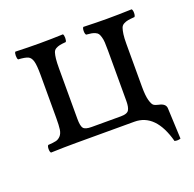

<svg xmlns="http://www.w3.org/2000/svg" viewBox="-104 -538 786 777"><g transform="rotate(-20 288.5 -150.0)"><path d="M35.2 2Q30.8 -2.4 30.8 -14.4Q30.8 -26.4 35.2 -30.8Q58.6 -32.2 69.6 -34.9Q80.6 -37.6 89.4 -47.1Q98.1 -56.6 100.6 -73.5Q103 -90.3 103 -122.1V-307.1Q103 -349.6 97.9 -367.2Q92.8 -384.8 81.1 -390.4Q69.3 -396 39.1 -397.9Q35.2 -402.3 35.2 -414.6Q35.2 -426.8 39.1 -431.2Q94.7 -429.2 142.1 -429.2Q194.3 -429.2 244.1 -431.2Q248 -426.8 248 -414.6Q248 -402.3 244.1 -397.9Q226.6 -396.5 217.5 -394.5Q208.5 -392.6 200.2 -387.9Q191.9 -383.3 188.7 -373.3Q185.5 -363.3 183.8 -347.9Q182.1 -332.5 182.1 -307.1V-89.8Q182.1 -59.1 189.9 -49.1Q197.8 -39.1 225.1 -39.1H351.1Q377.9 -39.1 385.5 -51Q393.1 -63 393.1 -89.8V-307.1Q393.1 -328.6 392.3 -342Q391.6 -355.5 388.4 -366Q385.3 -376.5 381.8 -381.6Q378.4 -386.7 370.1 -390.4Q361.8 -394 354.2 -395.3Q346.7 -396.5 332 -397.9Q327.6 -402.3 327.6 -414.6Q327.6 -426.8 332 -431.2Q391.6 -429.2 432.1 -429.2Q480.5 -429.2 540 -431.2Q544.4 -426.8 544.4 -414.6Q544.4 -402.3 540 -397.9Q521 -396.5 511.5 -394.8Q502 -393.1 492.7 -388.2Q483.4 -383.3 480 -373.3Q476.6 -363.3 474.4 -347.9Q472.2 -332.5 472.2 -307.1V-122.1Q472.2 -84 477.8 -64Q483.4 -43.9 490.2 -38.8Q497.1 -33.7 511.2 -30.8Q540 -24.9 541 -4.9L546.9 127.9Q535.6 132.3 521 128.9Q486.3 0 395 0H143.1Q94.7 0 35.2 2Z"/></g></svg>

Font: Common Serif
Style: Regular
Weight: 400
Designer: Philipp H. Poll, Khaled Hosny
Foundry: Stefan Peev, Context Ltd.
Version: Version 1.026